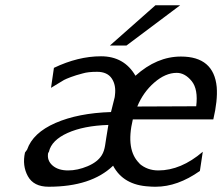

<svg xmlns="http://www.w3.org/2000/svg" viewBox="-20 -702 845 730"><path d="M398 -529 571 -682H665L461 -529ZM75 -122Q77 -124 79 -127.5Q81 -131 83 -133Q105 -197 191 -234.5Q277 -272 402 -276L416 -332Q416 -333 416.5 -335.5Q417 -338 417 -340Q422 -378 405 -403.5Q388 -429 349 -429Q315 -429 295 -423Q268 -416 249.5 -409Q231 -402 223.5 -398Q216 -394 199.5 -383.5Q183 -373 174 -368L185 -444Q277 -488 364 -488Q452 -488 495 -414Q576 -487 668 -487Q793 -487 804 -371Q808 -320 791 -248H485Q457 -131 511 -80H510Q540 -54 582 -54Q668 -54 751 -125L740 -52Q655 8 572 8Q555 8 547 7Q449 2 410 -72Q327 8 165 8Q108 8 86 -32Q64 -72 75 -122ZM166 -125Q165 -124 163 -120Q158 -92 179.5 -73Q201 -54 239 -54Q275 -54 313 -70Q351 -86 367 -112Q372 -120 375 -129.5Q378 -139 379.5 -148.5Q381 -158 384.5 -181Q388 -204 392 -227Q298 -224 237 -196.5Q176 -169 166 -125ZM502 -297Q539 -297 613.5 -297.5Q688 -298 726 -298Q734 -363 708.5 -394Q683 -425 652 -425Q609 -425 566.5 -388Q524 -351 502 -297Z"/></svg>

Font: Coval
Style: Book Italic
Weight: 350
Foundry: Context Ltd
Version: Version 001.000